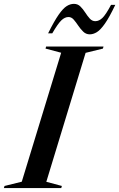

<svg xmlns="http://www.w3.org/2000/svg" viewBox="-62 -950 603 970"><path d="M247 -683.5 168 -704.5 171 -715H461L458 -704.5L370.5 -683L172 -31.5L250.5 -10.5L247.5 0H-42.5L-39 -10.5L48 -32ZM520.5 -925.5Q490.5 -862.5 468 -830.5Q445.5 -798.5 427.2 -787.5Q409 -776.5 391.5 -776.5Q372.5 -776.5 358.8 -789.8Q345 -803 333.5 -820.2Q322 -837.5 310.5 -850.8Q299 -864 284 -864Q265.5 -864 248 -847.2Q230.5 -830.5 202 -781.5H181Q212 -844 234.5 -876Q257 -908 275 -919.2Q293 -930.5 311.5 -930.5Q331 -930.5 344.2 -917.2Q357.5 -904 368.5 -886.8Q379.5 -869.5 391.5 -856.2Q403.5 -843 419.5 -843Q438.5 -843 455.8 -859.8Q473 -876.5 499 -925.5Z"/></svg>

Font: Newsreader 72pt Medium
Style: Italic
Weight: 500
Italic angle: -17°
Designer: Hugues Gentile
Foundry: Production Type
Version: Version 1.003; ttfautohint (v1.8.3)